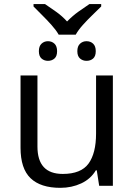

<svg xmlns="http://www.w3.org/2000/svg" viewBox="-20 -901 653 931"><path d="M527.3 -535.2V0H460.9L449.2 -75.2H444.8Q419.9 -33.2 373.8 -11.7Q327.6 9.8 272.5 9.8Q176.8 9.8 128.2 -36.9Q79.6 -83.5 79.6 -184.6V-535.2H161.6V-190.4Q161.6 -57.6 284.2 -57.6Q373 -57.6 409.4 -107.9Q445.8 -158.2 445.8 -253.4V-535.2ZM264.6 -732.9Q252 -754.9 230 -779.5Q208 -804.2 184.3 -827.6Q160.6 -851.1 142.6 -869.6V-881.3H198.2Q224.6 -863.3 252.4 -843.8Q280.3 -824.2 305.2 -796.9Q332 -824.2 359.6 -844Q387.2 -863.8 413.6 -881.3H470.7V-869.6Q452.1 -851.1 427.7 -827.6Q403.3 -804.2 381.3 -779.5Q359.4 -754.9 347.2 -732.9ZM212.4 -606Q194.3 -606 181.4 -617.2Q168.5 -628.4 168.5 -652.8Q168.5 -677.2 181.4 -689.2Q194.3 -701.2 212.4 -701.2Q231.4 -701.2 244.1 -689.2Q256.8 -677.2 256.8 -652.8Q256.8 -628.4 244.1 -617.2Q231.4 -606 212.4 -606ZM399.4 -606Q381.3 -606 368.2 -617.2Q355 -628.4 355 -652.8Q355 -677.2 368.2 -689.2Q381.3 -701.2 399.4 -701.2Q418.9 -701.2 431.6 -689.2Q444.3 -677.2 444.3 -652.8Q444.3 -628.4 431.6 -617.2Q418.9 -606 399.4 -606Z"/></svg>

Font: Open Sans
Style: Regular
Weight: 400
Designer: Monotype Design Team
Foundry: Monotype Imaging Inc.
Version: Version 3.000; ttfautohint (v1.8.4)